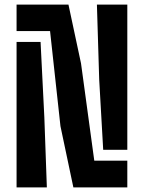

<svg xmlns="http://www.w3.org/2000/svg" viewBox="-20 -820 630 840"><path d="M301 0 244.5 -268 199 -684H52.5V-800H279.5L334.5 -542.5L392.5 -117H537V0ZM431.5 -164.5 414 -472 404 -800H537V-164.5ZM52.5 0V-636.5H157.5L174 -306.5L185 0Z"/></svg>

Font: Big Shoulders Stencil Text ExtraBold
Style: Regular
Weight: 800
Designer: Patric King
Foundry: XO Type Co
Version: Version 1.000